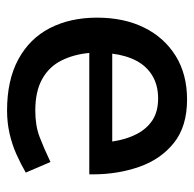

<svg xmlns="http://www.w3.org/2000/svg" viewBox="-23 -515 550 544"><g transform="rotate(90 252.0 -243.0)"><path d="M474 -221V-231Q474 -302 452.5 -363Q431 -424 384.5 -461Q338 -498 262 -498Q190 -498 138 -465.5Q86 -433 58 -376Q30 -319 30 -243Q30 -167 59.5 -109.5Q89 -52 148 -20Q207 12 293 12Q327 12 358 5Q389 -2 417 -14.5Q445 -27 469 -41L439 -111Q399 -92 367.5 -80Q336 -68 293 -68Q239 -68 204 -87.5Q169 -107 151.5 -142Q134 -177 130 -221ZM132 -286Q137 -326 152.5 -355Q168 -384 195 -400Q222 -416 259 -416Q296 -416 320.5 -400Q345 -384 360 -355Q375 -326 381 -286Z"/></g></svg>

Font: Catamaran Thin Medium
Style: Regular
Weight: 500
Version: Version 2.000